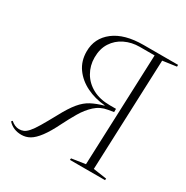

<svg xmlns="http://www.w3.org/2000/svg" viewBox="-169 -872 996 1028"><g transform="rotate(30 329.0 -358.0)"><path d="M506 -711H414Q365 -711 323.5 -691Q282 -671 257.5 -633Q233 -595 233 -541Q233 -491 257 -449.5Q281 -408 325.5 -384Q370 -360 433 -360H470V-340L435 -334Q391 -327 359 -297.5Q327 -268 303 -227Q279 -186 258 -144Q228 -83 202 -48.5Q176 -14 152 0Q128 14 100 14Q49 14 17 -21L23 -28Q48 -6 74 -6Q89 -6 102 -11.5Q115 -17 130 -34Q145 -51 165 -84.5Q185 -118 215 -173Q247 -233 274.5 -266Q302 -299 333.5 -315.5Q365 -332 408 -344V-346Q346 -351 294 -376.5Q242 -402 211 -445.5Q180 -489 180 -548Q180 -630 245 -680Q310 -730 427 -730H640V-719L555 -707L528 -22L611 -10L610 0H393L394 -10L479 -23Z"/></g></svg>

Font: Display Extralight
Style: Italic
Weight: 200
Italic angle: -2°
Designer: Latin by Veronika Burian and Jose Scaglione. Greek by Irene Vlachou. Cyrillic by Vera Evstafieva
Foundry: TypeTogether
Version: Version 3.002